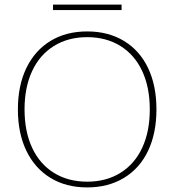

<svg xmlns="http://www.w3.org/2000/svg" viewBox="-20 -807 760 837"><path d="M662 -330Q662 -226 625.5 -149.5Q589 -73 520.5 -31.5Q452 10 360 10Q268 10 200 -31.5Q132 -73 95 -149.5Q58 -226 58 -330Q58 -434 95 -510.5Q132 -587 200 -628.5Q268 -670 360 -670Q452 -670 520.5 -628.5Q589 -587 625.5 -510.5Q662 -434 662 -330ZM87 -330Q87 -234 120 -163Q153 -92 215 -53.5Q277 -15 360 -15Q443 -15 505 -53.5Q567 -92 600 -163Q633 -234 633 -330Q633 -426 600 -497Q567 -568 505 -606.5Q443 -645 360 -645Q277 -645 215 -606.5Q153 -568 120 -497Q87 -426 87 -330ZM510 -763H211V-787H510Z"/></svg>

Font: Work Sans ExtraLight
Style: Regular
Weight: 280
Designer: Wei Huang
Foundry: Wei Huang
Version: Version 1.500